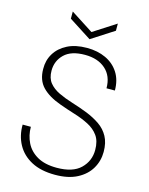

<svg xmlns="http://www.w3.org/2000/svg" viewBox="-131 -968 824 1062"><g transform="rotate(15 281.0 -437.0)"><path d="M289 12Q208 12 153.5 -17Q99 -46 71.5 -96.5Q44 -147 45 -210H92Q92 -161 112.5 -119.5Q133 -78 176.5 -53Q220 -28 288 -28Q380 -28 424.5 -71.5Q469 -115 469 -178Q469 -229 447 -259.5Q425 -290 388 -309Q351 -328 307 -341.5Q263 -355 219 -371Q149 -396 112 -434.5Q75 -473 75 -537Q74 -586 98 -625.5Q122 -665 168 -688.5Q214 -712 280 -712Q341 -712 388 -690Q435 -668 462 -626Q489 -584 489 -524H441Q441 -594 397 -633Q353 -672 279 -672Q200 -672 161 -634Q122 -596 122 -540Q122 -497 143 -471Q164 -445 199.5 -428Q235 -411 279 -397.5Q323 -384 369 -366Q411 -349 444.5 -326Q478 -303 497.5 -267.5Q517 -232 517 -180Q517 -128 491.5 -84.5Q466 -41 415.5 -14.5Q365 12 289 12ZM280 -762 151 -845V-886L280 -803L409 -886V-845Z"/></g></svg>

Font: DM Sans ExtraLight
Style: Regular
Weight: 200
Designer: Colophon Foundry, Jonny Pinhorn
Foundry: Colophon Foundry
Version: Version 4.004; ttfautohint (v1.8.4.7-5d5b)